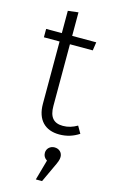

<svg xmlns="http://www.w3.org/2000/svg" viewBox="-140 -708 623 1040"><g transform="rotate(15 172.0 -188.0)"><path d="M344 -22 321 -62C295 -47 270 -39 241 -39C188 -39 164 -69 164 -130V-476H292L299 -523H164V-655L106 -648V-523H18V-476H106V-127C106 -36 155 11 234 11C276 11 312 -1 344 -22ZM229 85C204 85 185 103 185 127C185 144 193 156 207 165L175 279H210L250 193C268 156 273 143 273 127C273 103 255 85 229 85Z"/></g></svg>

Font: FiraGO Light
Style: Regular
Weight: 300
Designer: bBox Type
Foundry: bBox Type GmbH
Version: Version 1.001;PS 001.001;hotconv 1.0.88;makeotf.lib2.5.64775